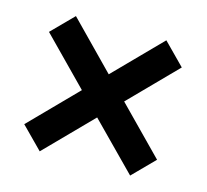

<svg xmlns="http://www.w3.org/2000/svg" viewBox="-75 -651 683 632"><g transform="rotate(15 266.5 -334.5)"><path d="M37.6 -177.7 191.9 -335 37.6 -492.2 109.9 -565.4 263.7 -408.2 418 -565.4 490.2 -492.2 335.9 -335 490.2 -177.7 418 -104.5 263.7 -261.2 109.9 -104.5Z"/></g></svg>

Font: Vazir Medium FD-UI
Style: Medium-FD-UI
Weight: 500
Designer: Saber Rastikerdar
Foundry: Saber Rastikerdar
Version: Version 30.1.0